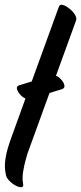

<svg xmlns="http://www.w3.org/2000/svg" viewBox="-22 -744 337 799"><path d="M58 -389 110 -405 223 -716Q227 -727 239.5 -723.5Q252 -720 266.5 -708.5Q281 -697 289.5 -683.5Q298 -670 295 -660L211 -429Q223 -424 233.5 -412Q244 -400 246 -388.5Q248 -377 236 -373L184 -357L92 -104Q90 -97 84 -75.5Q78 -54 74 -28Q70 -2 74 19Q77 34 67.5 35Q58 36 43.5 28.5Q29 21 16.5 8Q4 -5 2 -19Q-4 -49 0 -78Q4 -107 11 -129Q18 -151 21 -160L84 -334Q72 -339 61.5 -351Q51 -363 48.5 -374Q46 -385 58 -389Z"/></svg>

Font: Story Script
Style: Regular
Weight: 400
Designer: Lana Roulhac, Ben Buysse
Version: Version 1.000; ttfautohint (v1.8.4.7-5d5b)